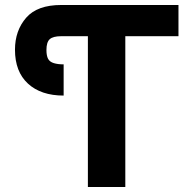

<svg xmlns="http://www.w3.org/2000/svg" viewBox="-20 -749 755 769"><path d="M234.9 -366.2Q144 -366.2 92 -414.1Q40 -461.9 40 -549.8Q40 -626.5 85 -678.2Q129.4 -729 225.1 -729H694.8V-604H481.9V0H332V-604H225.1Q192.4 -604 179.2 -592Q166 -580.1 166 -548.8Q166 -525.9 172.6 -513.4Q179.2 -501 195.8 -496.1Q211.9 -491.2 234.9 -491.2Z"/></svg>

Font: Miedinger*
Style: Bold
Weight: 700
Version: Version 001.000